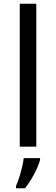

<svg xmlns="http://www.w3.org/2000/svg" viewBox="-20 -780 298 1021"><path d="M173 0H85V-760H173ZM193 70Q189 88 176.5 115.5Q164 143 147.5 171Q131 199 113 221H65V209Q73 192 81.5 165.5Q90 139 97 110.5Q104 82 106 61H193Z"/></svg>

Font: Noto Sans Old North Arabian
Style: Regular
Weight: 400
Designer: Monotype Design Team
Foundry: Monotype Imaging Inc.
Version: Version 2.001; ttfautohint (v1.8.4.7-5d5b)